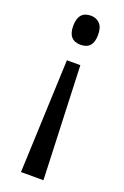

<svg xmlns="http://www.w3.org/2000/svg" viewBox="-143 -589 528 819"><g transform="rotate(20 121.0 -179.5)"><path d="M121 -544Q64 -544 64 -477Q64 -412 121 -412Q177 -412 177 -477Q177 -512 161 -528Q145 -544 121 -544ZM68 185H170L150 -330H89Z"/></g></svg>

Font: Noto Sans Display SemiCondensed
Style: Regular
Weight: 400
Width: 4
Designer: Monotype Design team
Foundry: Monotype Imaging Inc.
Version: 1.000